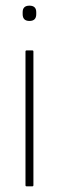

<svg xmlns="http://www.w3.org/2000/svg" viewBox="-20 -658 208 678"><path d="M74 0Q70 0 70 -4V-476Q70 -480 74 -480H94Q98 -480 98 -476V-4Q98 0 94 0ZM84 -584Q60 -584 60 -608V-615Q60 -638 84 -638Q108 -638 108 -615V-608Q108 -584 84 -584Z"/></svg>

Font: Sofia Sans Cond ExtraLight
Style: Regular
Weight: 200
Width: 3
Designer: Botio Nikoltchev, Ani Petrova
Foundry: lettersoup
Version: Version 4.100; ttfautohint (v1.8.3)